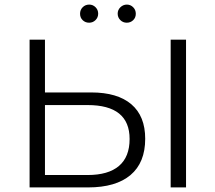

<svg xmlns="http://www.w3.org/2000/svg" viewBox="-20 -817 939 837"><path d="M613 -212Q613 -108 549 -54Q485 0 364 0H109V-644H176V-414H378Q492 -414 552.5 -362.5Q613 -311 613 -212ZM545 -211Q545 -359 362 -359H176V-54H362Q452 -54 498.5 -93.5Q545 -133 545 -211ZM724 -644H791V0H724ZM329 -757Q329 -774 340.5 -785.5Q352 -797 369 -797Q385 -797 396.5 -785.5Q408 -774 408 -757.5Q408 -741 396.5 -729.5Q385 -718 368.5 -718Q352 -718 340.5 -729Q329 -740 329 -757ZM533 -797Q549 -797 560.5 -785.5Q572 -774 572 -757Q572 -740 560.5 -729Q549 -718 532.5 -718Q516 -718 504.5 -729.5Q493 -741 493 -757.5Q493 -774 505 -785.5Q517 -797 533 -797Z"/></svg>

Font: Montserrat Ace
Style: Regular
Weight: 400
Designer: Julieta Ulanovsky
Foundry: Julieta Ulanovsky
Version: Version 1